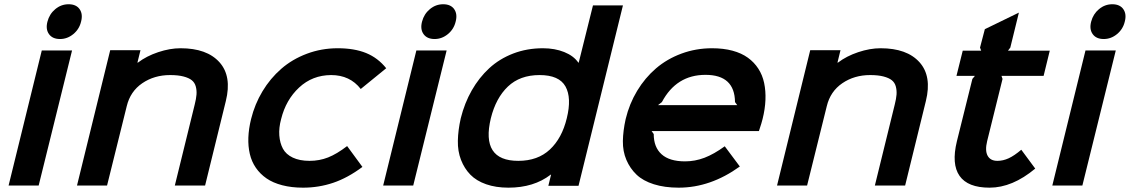

<svg xmlns="http://www.w3.org/2000/svg" viewBox="-20 -865 5267 895"><path d="M315.9 -629.9 160.2 0H20L174.8 -629.9ZM357.9 -764.2Q349.6 -729 321.8 -706.1Q293.9 -683.1 259.8 -683.1Q224.6 -683.1 208.3 -706.1Q191.9 -729 201.2 -764.2Q210.4 -799.8 237.8 -822.5Q265.1 -845.2 299.8 -845.2Q335 -845.2 351.1 -822.3Q367.2 -799.3 357.9 -764.2Z M1032.7 -394 936 0H794.9L887.7 -377.9Q894.5 -404.8 896 -424.3Q897.5 -443.8 892.6 -461.9Q887.7 -480 874 -491Q860.4 -502 835.2 -508.5Q810.1 -515.1 772.9 -515.1Q699.2 -515.1 643.3 -477.1Q587.4 -439 570.8 -370.1L479 0H338.9L493.7 -630.9H634.8L620.6 -573.2H623Q662.6 -603.5 717.3 -621.8Q772 -640.1 821.8 -640.1Q944.3 -640.1 1002.9 -575Q1061.5 -509.8 1032.7 -394Z M1598.1 -184.1 1669.4 -86.9Q1600.6 -35.6 1533.2 -12.9Q1465.8 9.8 1392.6 9.8Q1338.9 9.8 1295.7 -1.5Q1252.4 -12.7 1222.4 -33.4Q1192.4 -54.2 1172.6 -83Q1152.8 -111.8 1144.5 -147.5Q1136.2 -183.1 1137.7 -223.9Q1139.2 -264.6 1150.4 -310.1Q1167.5 -379.4 1203.6 -439.5Q1239.7 -499.5 1291 -544.2Q1342.3 -588.9 1410.4 -614.5Q1478.5 -640.1 1554.2 -640.1Q1631.8 -640.1 1686.8 -617.7Q1741.7 -595.2 1780.3 -546.9L1661.6 -450.2Q1611.3 -515.1 1523.4 -515.1Q1436 -514.6 1374.3 -457Q1312.5 -399.4 1290.5 -310.1Q1279.3 -269 1282 -233.6Q1284.7 -198.2 1298.8 -171.9Q1313 -145.5 1344.7 -130.4Q1376.5 -115.2 1423.3 -115.2Q1468.8 -115.2 1509.3 -131.1Q1549.8 -147 1598.1 -184.1Z M2062 -629.9 1906.2 0H1766.1L1920.9 -629.9ZM2104 -764.2Q2095.7 -729 2067.9 -706.1Q2040 -683.1 2005.9 -683.1Q1970.7 -683.1 1954.3 -706.1Q1938 -729 1947.3 -764.2Q1956.5 -799.8 1983.9 -822.5Q2011.2 -845.2 2045.9 -845.2Q2081.1 -845.2 2097.2 -822.3Q2113.3 -799.3 2104 -764.2Z M2622.1 -314Q2645.5 -408.7 2616 -461.9Q2586.4 -515.1 2495.1 -515.1Q2403.8 -515.1 2347.7 -461.7Q2291.5 -408.2 2268.1 -314Q2220.2 -115.2 2396 -115.2Q2486.8 -115.2 2543.2 -168Q2599.6 -220.7 2622.1 -314ZM2883.8 -839.8 2676.8 1H2536.1L2548.8 -50.8H2546.9Q2468.3 9.8 2350.1 9.8Q2291.5 9.8 2246.1 -6.1Q2200.7 -22 2172.6 -50.8Q2144.5 -79.6 2128.9 -119.9Q2113.3 -160.2 2114.3 -209Q2115.2 -257.8 2127.9 -314Q2145.5 -384.8 2179.2 -443.8Q2212.9 -502.9 2260.5 -546.9Q2308.1 -590.8 2372.3 -615.5Q2436.5 -640.1 2510.7 -640.1Q2566.4 -640.1 2610.4 -622.3Q2654.3 -604.5 2675.8 -573.2H2677.7L2744.1 -839.8Z M3047.4 -375H3416.5L3406.2 -389.2Q3404.8 -516.1 3268.6 -516.1Q3132.8 -516.1 3065.4 -389.2ZM3534.7 -310.1Q3531.2 -294.4 3517.6 -253.9H3017.6L3027.3 -240.2Q3027.3 -178.7 3064 -145.8Q3100.6 -112.8 3173.3 -112.8Q3219.7 -112.8 3263.9 -129.6Q3308.1 -146.5 3358.4 -183.1L3428.7 -88.9Q3292 9.8 3143.6 9.8Q3078.1 9.8 3027.8 -6.1Q2977.5 -22 2947.3 -50.8Q2917 -79.6 2899.9 -119.6Q2882.8 -159.7 2883.5 -207.5Q2884.3 -255.4 2896.5 -310.1Q2913.6 -381.3 2950.2 -441.9Q2986.8 -502.4 3038.1 -546.4Q3089.4 -590.3 3156.7 -615.2Q3224.1 -640.1 3299.3 -640.1Q3352.1 -640.1 3394.5 -628.7Q3437 -617.2 3466.3 -595.9Q3495.6 -574.7 3514.9 -544.9Q3534.2 -515.1 3542 -478.3Q3549.8 -441.4 3548.1 -399.2Q3546.4 -356.9 3534.7 -310.1Z M4295.9 -394 4199.2 0H4058.1L4150.9 -377.9Q4157.7 -404.8 4159.2 -424.3Q4160.6 -443.8 4155.8 -461.9Q4150.9 -480 4137.2 -491Q4123.5 -502 4098.4 -508.5Q4073.2 -515.1 4036.1 -515.1Q3962.4 -515.1 3906.5 -477.1Q3850.6 -439 3834 -370.1L3742.2 0H3602.1L3756.8 -630.9H3897.9L3883.8 -573.2H3886.2Q3925.8 -603.5 3980.5 -621.8Q4035.2 -640.1 4085 -640.1Q4207.5 -640.1 4266.1 -575Q4324.7 -509.8 4295.9 -394Z M4740.7 -167 4805.7 -79.1Q4699.2 9.8 4592.8 9.8Q4491.2 9.8 4452.9 -45.2Q4414.6 -100.1 4440.4 -206.1L4512.7 -497.1L4524.4 -511.2H4438.5L4467.8 -628.9H4553.7L4548.3 -643.1L4570.8 -729L4729.5 -806.2L4689.5 -643.1L4678.7 -628.9H4873.5L4844.7 -511.2H4648.4L4653.3 -497.1L4581.5 -207Q4570.8 -163.1 4583.7 -139.2Q4596.7 -115.2 4629.4 -115.2Q4655.8 -115.2 4681.9 -127.2Q4708 -139.2 4740.7 -167Z M5181.2 -629.9 5025.4 0H4885.3L5040 -629.9ZM5223.1 -764.2Q5214.8 -729 5187 -706.1Q5159.2 -683.1 5125 -683.1Q5089.8 -683.1 5073.5 -706.1Q5057.1 -729 5066.4 -764.2Q5075.7 -799.8 5103 -822.5Q5130.4 -845.2 5165 -845.2Q5200.2 -845.2 5216.3 -822.3Q5232.4 -799.3 5223.1 -764.2Z"/></svg>

Font: Sinkin Sans 600 SemiBold Italic
Style: Regular
Weight: 600
Italic angle: -112°
Designer: Keith Bates
Foundry: K-Type
Version: Sinkin Sans (version 1.0)  by Keith Bates   •   © 2014   www